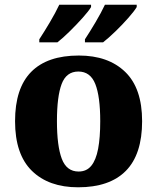

<svg xmlns="http://www.w3.org/2000/svg" viewBox="-20 -786 668 816"><path d="M312 10Q187 10 115.5 -60Q44 -130 44 -271Q44 -411 112.5 -480.5Q181 -550 315 -550Q440 -550 512 -480.5Q584 -411 584 -271Q584 -130 515 -60Q446 10 312 10ZM314 -57Q348 -57 368 -81.5Q388 -106 397 -153.5Q406 -201 406 -271Q406 -376 385 -429Q364 -482 313 -482Q262 -482 242 -429Q222 -376 222 -271Q222 -166 242.5 -111.5Q263 -57 314 -57ZM341 -619Q362 -651 386 -691.5Q410 -732 426 -766H561V-756Q551 -739 525.5 -710Q500 -681 470.5 -652.5Q441 -624 418 -606H341ZM147 -619Q168 -651 192 -691.5Q216 -732 232 -766H367V-756Q357 -739 331 -710Q305 -681 276 -652.5Q247 -624 224 -606H147Z"/></svg>

Font: Noto Serif Ethiopic ExtraBold
Style: Regular
Weight: 800
Version: Version 2.102